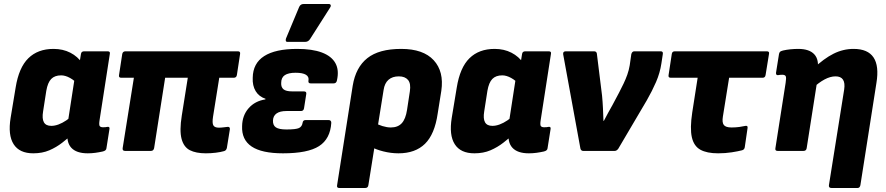

<svg xmlns="http://www.w3.org/2000/svg" viewBox="-20 -753 4419 958"><path d="M146 12Q77 12 48 -33.5Q19 -79 33 -165L58 -316Q74 -416 121.5 -462.5Q169 -509 247 -509Q294 -509 331 -490Q368 -471 391 -437L373 -328Q353 -351 329.5 -364Q306 -377 285 -377Q253 -377 235.5 -359Q218 -341 211 -300L195 -197Q189 -161 199 -143Q209 -125 236 -125Q253 -125 272 -132Q291 -139 311 -152.5Q331 -166 352 -186L348 -89Q320 -64 290.5 -41Q261 -18 226 -3Q191 12 146 12ZM418 12Q361 12 335.5 -16Q310 -44 318 -98L322 -123L319 -146L358 -399L377 -441L384 -484Q386 -497 400 -497H517Q531 -497 528 -484L477 -155Q473 -130 477.5 -124Q482 -118 494 -118Q501 -118 506.5 -118.5Q512 -119 516 -120Q529 -122 526 -108L511 -13Q510 -1 492 3Q474 7 455.5 9.5Q437 12 418 12Z M1007 12Q958 12 927.5 -3.5Q897 -19 886 -60Q875 -101 887 -176L917 -365H804L749 -14Q746 0 733 0H604Q590 0 592 -14L648 -365H585Q571 -365 574 -379L590 -484Q593 -497 606 -497H1167Q1180 -497 1178 -484L1162 -379Q1160 -365 1146 -365H1074L1043 -171Q1038 -139 1044.5 -127.5Q1051 -116 1072 -116Q1083 -116 1094 -117.5Q1105 -119 1116 -120Q1128 -121 1127 -108L1112 -15Q1109 -2 1098 1Q1081 6 1056.5 9Q1032 12 1007 12Z M1392 12Q1286 12 1235.5 -22Q1185 -56 1188 -124Q1189 -177 1220.5 -213Q1252 -249 1304 -257L1305 -260Q1272 -271 1255.5 -298.5Q1239 -326 1241 -365Q1242 -437 1298 -473Q1354 -509 1463 -509Q1538 -509 1586 -491Q1634 -473 1653.5 -438Q1673 -403 1661 -351Q1658 -337 1645 -337H1530Q1517 -337 1519 -350Q1523 -370 1506.5 -380Q1490 -390 1455 -390Q1419 -390 1401 -378Q1383 -366 1383 -339Q1382 -318 1394.5 -307.5Q1407 -297 1438 -297H1496Q1511 -297 1508 -283L1497 -213Q1495 -199 1481 -199H1409Q1377 -199 1360 -187Q1343 -175 1342 -152Q1341 -128 1356.5 -117.5Q1372 -107 1409 -107Q1456 -107 1471.5 -114Q1487 -121 1490 -141Q1492 -154 1505 -154H1619Q1633 -154 1633 -140Q1628 -60 1572 -24Q1516 12 1392 12ZM1415 -544Q1407 -544 1406 -549.5Q1405 -555 1407 -561L1473 -719Q1477 -727 1482.5 -730Q1488 -733 1495 -733H1621Q1628 -733 1630 -727.5Q1632 -722 1627 -715L1527 -558Q1518 -544 1502 -544Z M1673 185Q1659 185 1662 171L1740 -326Q1755 -417 1813 -463Q1871 -509 1982 -509Q2092 -509 2144 -452.5Q2196 -396 2182 -300L2164 -187Q2149 -83 2100.5 -35.5Q2052 12 1968 12Q1931 12 1893 2.5Q1855 -7 1831 -21L1848 -142Q1865 -131 1888 -124Q1911 -117 1930 -117Q1965 -117 1984.5 -138Q2004 -159 2011 -205L2025 -297Q2031 -336 2016 -354Q2001 -372 1970 -372Q1938 -372 1918.5 -355Q1899 -338 1894 -304L1818 171Q1816 185 1802 185Z M2347 12Q2278 12 2249 -33.5Q2220 -79 2234 -165L2259 -316Q2275 -416 2322.5 -462.5Q2370 -509 2448 -509Q2495 -509 2532 -490Q2569 -471 2592 -437L2574 -328Q2554 -351 2530.5 -364Q2507 -377 2486 -377Q2454 -377 2436.5 -359Q2419 -341 2412 -300L2396 -197Q2390 -161 2400 -143Q2410 -125 2437 -125Q2454 -125 2473 -132Q2492 -139 2512 -152.5Q2532 -166 2553 -186L2549 -89Q2521 -64 2491.5 -41Q2462 -18 2427 -3Q2392 12 2347 12ZM2619 12Q2562 12 2536.5 -16Q2511 -44 2519 -98L2523 -123L2520 -146L2559 -399L2578 -441L2585 -484Q2587 -497 2601 -497H2718Q2732 -497 2729 -484L2678 -155Q2674 -130 2678.5 -124Q2683 -118 2695 -118Q2702 -118 2707.5 -118.5Q2713 -119 2717 -120Q2730 -122 2727 -108L2712 -13Q2711 -1 2693 3Q2675 7 2656.5 9.5Q2638 12 2619 12Z M2890 0Q2879 0 2876 -12L2790 -482Q2788 -497 2803 -497H2944Q2956 -497 2958 -486L2984 -276Q2987 -245 2988.5 -213Q2990 -181 2991 -150H2993Q3003 -169 3014 -189.5Q3025 -210 3036 -229L3069 -291Q3081 -314 3091.5 -336Q3102 -358 3110 -380.5Q3118 -403 3122 -427L3130 -483Q3134 -497 3145 -497H3277Q3290 -497 3287 -482L3280 -436Q3273 -389 3253.5 -344Q3234 -299 3207 -252L3065 -11Q3057 0 3047 0Z M3563 12Q3507 12 3474.5 -6Q3442 -24 3432 -68.5Q3422 -113 3434 -192L3461 -365H3327Q3313 -365 3316 -379L3332 -484Q3334 -497 3347 -497H3806Q3820 -497 3817 -484L3800 -379Q3798 -365 3785 -365H3618L3587 -172Q3582 -142 3591.5 -129.5Q3601 -117 3630 -117Q3651 -117 3669 -119.5Q3687 -122 3700 -125Q3712 -127 3710 -114L3696 -18Q3694 -6 3682 -3Q3663 2 3631 7Q3599 12 3563 12Z M4129 185Q4114 185 4116 171L4192 -306Q4202 -372 4149 -372Q4123 -372 4094 -356.5Q4065 -341 4033 -311L4037 -410Q4091 -461 4139 -485Q4187 -509 4239 -509Q4310 -509 4338.5 -466.5Q4367 -424 4353 -339L4273 171Q4270 185 4259 185ZM3860 0Q3846 0 3849 -14L3900 -340Q3904 -365 3900.5 -372.5Q3897 -380 3883 -380Q3877 -380 3872 -379.5Q3867 -379 3862 -378Q3851 -377 3852 -390L3867 -484Q3869 -492 3872.5 -495Q3876 -498 3887 -501Q3904 -505 3924 -507Q3944 -509 3963 -509Q4018 -509 4043 -482Q4068 -455 4059 -402L4056 -377L4058 -352L4005 -14Q4003 0 3989 0Z"/></svg>

Font: Sofia Sans Black
Style: Italic
Weight: 900
Italic angle: -9°
Version: Version 4.100-B